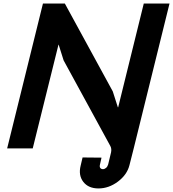

<svg xmlns="http://www.w3.org/2000/svg" viewBox="-20 -830 968 1074"><path d="M928.2 -810.1 728 0 704.1 94.2Q690.4 147.9 639.4 186Q588.4 224.1 530.8 224.1Q474.6 224.1 446 187.3Q417.5 150.4 431.2 96.2L441.9 50.8L547.9 51.8L539.1 90.8Q536.1 103 541 109.6Q545.9 116.2 556.2 116.2Q564.9 116.2 573.2 109.1Q581.5 102.1 585 89.8L601.1 22.9Q605.5 2 597.2 -13.2L335.9 -492.2L308.1 -580.1H307.1L163.1 0H20L220.2 -810.1H342.8L610.8 -318.8L639.2 -230H641.1L784.2 -810.1Z"/></svg>

Font: Sinkin Sans 600 SemiBold Italic
Style: Regular
Weight: 600
Italic angle: -112°
Designer: Keith Bates
Foundry: K-Type
Version: Sinkin Sans (version 1.0)  by Keith Bates   •   © 2014   www